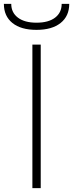

<svg xmlns="http://www.w3.org/2000/svg" viewBox="-63 -970 377 990"><path d="M104 -740H147V0H104ZM125 -816Q45 -816 1 -851.5Q-43 -887 -43 -950H-5Q-5 -905 29.5 -879Q64 -853 125 -853Q187 -853 221 -879Q255 -905 255 -950H294Q294 -887 249.5 -851.5Q205 -816 125 -816Z"/></svg>

Font: Encode Sans Wide
Style: Thin
Weight: 100
Designer: Pablo Impallari, Andres Torresi
Foundry: Pablo Impallari, Andres Torresi
Version: Version 1.000; ttfautohint (v1.00) -l 8 -r 50 -G 200 -x 14 -